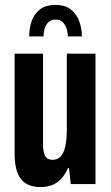

<svg xmlns="http://www.w3.org/2000/svg" viewBox="-20 -744 448 776"><path d="M144 12Q89 12 64 -21Q39 -54 39 -124V-527H154V-157Q154 -144 156 -133.5Q158 -123 162 -114.5Q166 -106 174 -102Q182 -98 193 -98Q212 -98 225 -111.5Q238 -125 244 -153Q250 -181 250 -221V-527H366V0H266L259 -65H255Q243 -38 227 -21Q211 -4 190.5 4Q170 12 144 12ZM204 -724Q245 -724 268 -704.5Q291 -685 301 -656Q311 -627 311 -597H254Q254 -613 249 -628.5Q244 -644 233.5 -654.5Q223 -665 205 -665Q187 -665 176 -654.5Q165 -644 160.5 -628.5Q156 -613 156 -597H98Q98 -627 107 -656Q116 -685 139.5 -704.5Q163 -724 204 -724Z"/></svg>

Font: Archivo ExtraCondensed
Style: Bold
Weight: 700
Width: 2
Designer: Hector Gatti
Foundry: Omnibus-Type
Version: Version 2.001